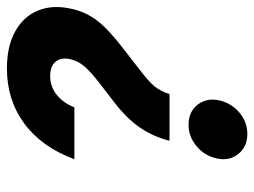

<svg xmlns="http://www.w3.org/2000/svg" viewBox="-142 -440 735 555"><g transform="rotate(90 225.5 -162.5)"><path d="M335 -510Q373.3 -510 394.2 -482.5Q415 -455 405 -417.5Q396.7 -384.2 369.2 -362.1Q341.7 -340 309.2 -340Q270 -340 249.6 -367.5Q229.2 -395 239.2 -433.3Q248.3 -466.7 275 -488.3Q301.7 -510 335 -510ZM355 -285Q342.5 -236.7 316.2 -198.8Q290 -160.8 243.3 -125L189.2 -83.3Q155.8 -57.5 140.4 -39.6Q125 -21.7 120 -1.7Q112.5 26.7 125.4 43.3Q138.3 60 167.5 60Q197.5 60 221.2 41.7Q245 23.3 258.3 -10H408.3Q373.3 84.2 305.4 134.6Q237.5 185 145.8 185Q81.7 185 38.3 160.8Q-5 136.7 -22.1 93.8Q-39.2 50.8 -25.8 -5Q-16.7 -44.2 7.9 -76.2Q32.5 -108.3 85.8 -149.2L153.3 -201.7Q185 -225.8 198.3 -242.5Q211.7 -259.2 220 -285Z"/></g></svg>

Font: Funnel Sans ExtraBold
Style: Italic
Weight: 800
Italic angle: -14.036°
Version: Version 1.000; Beta; Release 5; Build 24; ttfautohint (v1.8.